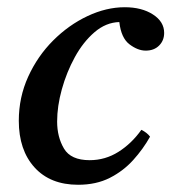

<svg xmlns="http://www.w3.org/2000/svg" viewBox="-20 -499 474 531"><path d="M196 12Q119 12 75.5 -36Q32 -84 32 -165Q32 -230 58 -287Q84 -344 127 -387Q170 -430 222 -454.5Q274 -479 325 -479Q372 -479 403 -459Q434 -439 434 -408Q434 -387 420 -373Q406 -359 383 -359Q361 -359 338 -376.5Q315 -394 310 -438Q273 -437 241.5 -410Q210 -383 187 -341Q164 -299 151 -252Q138 -205 138 -163Q138 -120 157 -88Q176 -56 228 -56Q271 -56 307.5 -79Q344 -102 371 -140Q387 -132 395 -121Q376 -87 348.5 -56.5Q321 -26 283.5 -7Q246 12 196 12Z"/></svg>

Font: Tiro Tamil
Style: Italic
Weight: 400
Italic angle: -11°
Designer: Tamil: Fernando Mello & Fiona Ross, assisted by Kaja Sojewska. Latin: John Hudson with Paul Hanslow, assisted by Kaja So
Foundry: Tiro Typeworks Ltd.
Version: Version 1.52